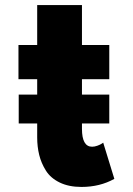

<svg xmlns="http://www.w3.org/2000/svg" viewBox="-20 -724 525 759"><path d="M127 -546V-704H304V-546H412V-411H304V-350H412V-236H304V-215Q304 -144 344 -144Q354 -144 365 -148Q376 -152 382 -156L388 -160L432 -17Q375 15 302 15Q252 15 216 -2.5Q180 -20 161.5 -49.5Q143 -79 135 -111.5Q127 -144 127 -181V-236H54V-350H127V-411H53V-546Z"/></svg>

Font: Hussar
Style: BoldWeb
Weight: 700
Foundry: Cannot Into Space Fonts
Version: Version 2.00